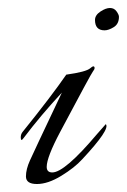

<svg xmlns="http://www.w3.org/2000/svg" viewBox="-20 -458 318 481"><path d="M45 -16Q45 -34 55 -56Q62 -72 135 -226Q82 -169 39 -112Q32 -102 32 -114Q32 -122 37 -128Q108 -216 146 -271Q196 -278 206 -287Q216 -296 217 -288Q217 -284 212.5 -278.5Q208 -273 131 -128Q97 -64 97 -40Q97 -26 111 -26Q142 -26 223 -122L245 -147Q257 -135 186 -59Q167 -38 133.5 -17.5Q100 3 72.5 3Q45 3 45 -16ZM242 -382Q218 -382 218 -408Q218 -420 231.5 -429Q245 -438 255.5 -438Q266 -438 272 -429.5Q278 -421 278 -416Q278 -398 265 -390Q252 -382 242 -382Z"/></svg>

Font: Italianno
Style: Regular
Weight: 400
Designer: Robert E. Leuschke
Foundry: Robert E. Leuschke
Version: Version 1.003